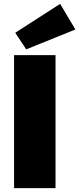

<svg xmlns="http://www.w3.org/2000/svg" viewBox="-20 -976 411 996"><path d="M268 -690V0H53V-690ZM292 -956 371 -823 116 -720 59 -806Z"/></svg>

Font: Exo 2 Black
Style: Regular
Weight: 900
Designer: Natanael Gama
Foundry: Natanael Gama
Version: Version 2.010